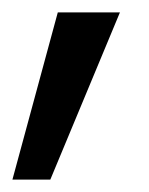

<svg xmlns="http://www.w3.org/2000/svg" viewBox="-22 -146 240 309"><path d="M71 -126 -2 143H59L171 -126Z"/></svg>

Font: Poppins
Style: Regular
Weight: 400
Designer: Ninad Kale (Devanagari), Jonny Pinhorn (Latin)
Foundry: Indian Type Foundry
Version: 4.004